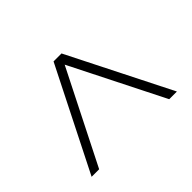

<svg xmlns="http://www.w3.org/2000/svg" viewBox="-98 -763 775 775"><g transform="rotate(-45 289.0 -376.0)"><path d="M532.7 -157.2 312 -595.2H266.6L45.9 -157.2H88.9L289.1 -554.2L488.8 -157.2Z"/></g></svg>

Font: Now Light
Style: Regular
Weight: 300
Designer: Alfredo Marco Pradil
Foundry: Alfredo Marco Pradil
Version: Version 1.200;hotconv 1.0.109;makeotfexe 2.5.65596